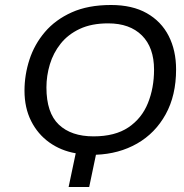

<svg xmlns="http://www.w3.org/2000/svg" viewBox="-20 -745 735 765"><path d="M253.4 0 281.7 -134.3Q222.7 -144.5 176.5 -177.5Q130.4 -210.4 104 -262.9Q77.6 -315.4 77.6 -383.8Q77.6 -446.8 97.4 -507.6Q117.2 -568.4 158.9 -617.4Q200.7 -666.5 265.9 -695.8Q331.1 -725.1 422.4 -725.1Q507.3 -725.1 564.9 -692.4Q622.6 -659.7 652.1 -601.8Q681.6 -543.9 681.6 -468.3Q681.6 -364.7 640.1 -289.6Q598.6 -214.4 526.4 -173.1Q454.1 -131.8 362.3 -128.4L335.4 0ZM352.5 -201.7Q438.5 -201.7 491.7 -237.5Q544.9 -273.4 569.3 -334Q593.8 -394.5 593.8 -467.3Q593.8 -555.7 545.4 -603.8Q497.1 -651.9 411.1 -651.9Q344.7 -651.9 297.9 -629.9Q251 -607.9 221.7 -571Q192.4 -534.2 178.7 -488.8Q165 -443.4 165 -396.5Q165 -295.4 214.4 -248.5Q263.7 -201.7 352.5 -201.7Z"/></svg>

Font: Open Sans
Style: Italic
Weight: 400
Italic angle: -12°
Designer: Monotype Design Team
Foundry: Monotype Imaging Inc.
Version: Version 3.000; ttfautohint (v1.8.4)